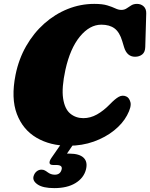

<svg xmlns="http://www.w3.org/2000/svg" viewBox="-20 -735 773 988"><path d="M629 -239Q645 -232.5 651.2 -209Q657.5 -185.5 633.5 -141Q611 -99 566.8 -63.5Q522.5 -28 462.8 -6.5Q403 15 332.5 15Q238.5 15 168 -26.2Q97.5 -67.5 66.8 -148.5Q36 -229.5 60 -350Q76.5 -431.5 115 -498.5Q153.5 -565.5 208.2 -614Q263 -662.5 328.8 -688.8Q394.5 -715 465 -715Q507.5 -715 532.5 -707.2Q557.5 -699.5 573.5 -691.8Q589.5 -684 604.5 -684Q620 -684 631.5 -691.8Q643 -699.5 655.2 -707.2Q667.5 -715 685 -715Q705.5 -715 719.2 -702.2Q733 -689.5 732.5 -666L727.5 -493.5Q727 -467 712 -455Q697 -443 675 -443Q633.5 -443 618.5 -492L609 -523.5Q595.5 -569 569.8 -588.5Q544 -608 501.5 -608Q441.5 -608 391.2 -547Q341 -486 316.5 -375.5Q296.5 -283 304.8 -228.5Q313 -174 341.5 -150.5Q370 -127 409 -127Q445 -127 479 -146Q513 -165 546 -199Q572.5 -226.5 591.2 -236.8Q610 -247 629 -239ZM305 -9.5H369L324.5 55.5Q330.5 55.5 337 55.5Q388.5 55.5 410.5 77Q432.5 98.5 422 138.5Q410.5 181.5 368.2 207.2Q326 233 259 233Q201.5 233 174 214.5Q146.5 196 152.5 172.5Q157 156.5 168.2 147.2Q179.5 138 193 138Q203 138 210.2 141.8Q217.5 145.5 224.5 151Q241.5 164 262 164Q290 164 297 137.5Q303.5 114 269.5 114H253.5Q236.5 114 235 103.8Q233.5 93.5 245 77Z"/></svg>

Font: Fraunces 9pt SuperSoft Black
Style: Italic
Weight: 900
Italic angle: -16°
Version: Version 1.000;[0bf87f6ff]